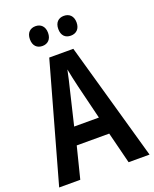

<svg xmlns="http://www.w3.org/2000/svg" viewBox="-165 -1002 877 1094"><g transform="rotate(-20 274.0 -455.0)"><path d="M132 -850C132 -810 155 -790 187 -790C219 -790 242 -811 242 -850C242 -889 219 -910 187 -910C155 -910 132 -890 132 -850ZM304 -850C304 -810 326 -790 359 -790C392 -790 415 -811 415 -850C415 -889 392 -910 359 -910C327 -910 304 -890 304 -850ZM421 0H548L346 -715H200L0 0H128L176 -191H373ZM299 -501 349 -297H199L248 -502C255 -531 268 -583 274 -616C280 -582 290 -540 299 -501Z"/></g></svg>

Font: Noto Sans Telugu Condensed SemiBold
Style: Regular
Weight: 600
Width: 3
Designer: Jelle Bosma - Monotype Design Team
Foundry: Monotype Imaging Inc.
Version: Version 2.005